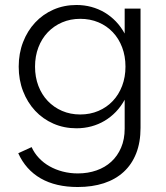

<svg xmlns="http://www.w3.org/2000/svg" viewBox="-20 -500 667 770"><path d="M55 -232.7Q55 -179.5 72.5 -134.3Q90 -89.1 120.9 -55.9Q151.8 -22.7 194.3 -4.1Q236.8 14.5 286.8 14.5Q317.7 14.5 346.4 6.8Q375 -0.9 399.8 -15.7Q424.5 -30.5 444.8 -51.6Q465 -72.7 480 -100V15.9Q480 58.6 465.7 92Q451.4 125.5 426.4 148.4Q401.4 171.4 367 183.4Q332.7 195.5 292.3 195.5Q260.5 195.5 231.6 188Q202.7 180.5 178.6 166.8Q154.5 153.2 136.1 133.6Q117.7 114.1 106.8 90L53.2 114.5Q83.2 180.9 143.4 215.5Q203.6 250 291.8 250Q350 250 396.6 234.8Q443.2 219.5 475.9 189.5Q508.6 159.5 526.1 115.2Q543.6 70.9 543.6 12.7V-465.5H480V-365.5Q465 -392.7 444.8 -413.9Q424.5 -435 399.8 -449.8Q375 -464.5 346.4 -472.3Q317.7 -480 286.8 -480Q236.8 -480 194.3 -461.4Q151.8 -442.7 120.9 -409.5Q90 -376.4 72.5 -331.1Q55 -285.9 55 -232.7ZM120.5 -232.7Q120.5 -274.5 133.9 -309.8Q147.3 -345 171.6 -370.5Q195.9 -395.9 229.1 -410.2Q262.3 -424.5 301.8 -424.5Q341.4 -424.5 374.8 -410.5Q408.2 -396.4 432.3 -370.9Q456.4 -345.5 469.8 -310.2Q483.2 -275 483.2 -232.7Q483.2 -190.9 469.8 -155.7Q456.4 -120.5 432.3 -95Q408.2 -69.5 374.8 -55.2Q341.4 -40.9 301.8 -40.9Q262.3 -40.9 229.1 -55.2Q195.9 -69.5 171.6 -95Q147.3 -120.5 133.9 -155.7Q120.5 -190.9 120.5 -232.7Z"/></svg>

Font: Spartan MB
Style: Regular
Weight: 212
Designer: Matt Bailey, Mirko Velimirovic
Foundry: Matt Bailey
Version: Version 1.005